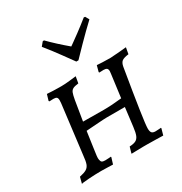

<svg xmlns="http://www.w3.org/2000/svg" viewBox="-177 -885 968 1023"><g transform="rotate(-30 307.0 -373.0)"><path d="M483 -72Q483 -53 489.5 -45.5Q496 -38 512 -38Q524 -38 533.5 -39Q543 -40 546 -40L547 -37L536 2Q526 2 497.5 1Q469 0 438 0H411Q380 0 367 1Q359 1 351.5 1.5Q344 2 341 1L352 -37Q376 -38 389.5 -44.5Q403 -51 410 -67.5Q417 -84 421 -118L435 -232H323Q308 -232 260 -228.5Q212 -225 195 -224L182 -133Q180 -113 178 -104Q174 -78 174 -68Q174 -61 175 -58Q177 -46 183 -42Q189 -38 203 -38Q215 -38 225 -39Q235 -40 238 -40L239 -37L227 2Q220 2 199 1Q178 0 155 0Q119 0 76 3Q33 6 32 9L42 -30Q71 -36 85 -44.5Q99 -53 105 -69.5Q111 -86 114 -119L151 -419Q152 -426 152 -437Q152 -450 146.5 -455Q141 -460 127 -460L102 -459L99 -463L110 -500Q120 -499 146 -498Q172 -497 198 -497Q220 -497 250.5 -500.5Q281 -504 290 -505L283 -465Q259 -462 248.5 -456.5Q238 -451 233 -438.5Q228 -426 223 -398L203 -276L329 -275Q381 -275 441 -282L459 -419Q461 -433 461 -437Q461 -450 455 -455Q449 -460 435 -460L409 -459L407 -463L417 -500Q426 -499 451 -498Q476 -497 501 -497Q524 -498 556.5 -501Q589 -504 599 -505L592 -466Q561 -462 550 -453Q539 -444 535 -422Q483 -112 483 -72ZM239 -755Q286 -707 349 -654Q359 -662 366 -666Q375 -672 411.5 -699Q448 -726 484 -755L492 -754L505 -731Q458 -687 408.5 -636.5Q359 -586 345 -571H332Q321 -586 284.5 -636.5Q248 -687 212 -731L231 -754Z"/></g></svg>

Font: Alegreya SC
Style: Italic
Weight: 400
Italic angle: -7°
Designer: Juan Pablo del Peral
Foundry: Huerta Tipografica
Version: Version 2.007; ttfautohint (v1.6)